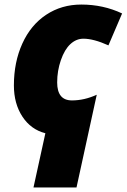

<svg xmlns="http://www.w3.org/2000/svg" viewBox="-20 -583 556 843"><path d="M127 240.2 179.2 2Q115.7 -14.2 78.4 -71Q41 -127.9 41 -208Q41 -310.1 78.1 -391.8Q115.2 -473.6 182.9 -518.3Q250.5 -563 336.9 -563Q433.6 -563 516.1 -523.9L456.1 -383.8Q391.1 -413.1 346.2 -413.1Q314.9 -413.1 289.3 -389.6Q263.7 -366.2 247.3 -319.1Q231 -272 231 -221.2Q231 -142.1 295.9 -142.1Q350.1 -142.1 404.8 -167L315.9 240.2Z"/></svg>

Font: Open Sans Extrabold
Style: Italic
Weight: 800
Italic angle: -12°
Foundry: Ascender Corporation
Version: Version 1.10